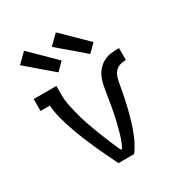

<svg xmlns="http://www.w3.org/2000/svg" viewBox="-179 -894 958 1020"><g transform="rotate(-30 300.0 -384.0)"><path d="M252 0Q235 -36 217.5 -71.5Q200 -107 184 -143.5Q168 -180 153 -217Q138 -254 125 -292Q112 -330 102 -368.5Q92 -407 89 -447H32V-520H171V-468Q171 -432 178.5 -396.5Q186 -361 195.5 -326Q205 -291 217 -257Q229 -223 242 -189.5Q255 -156 269 -122.5Q283 -89 298 -56L300 -59L305 -53Q323 -87 334 -124.5Q345 -162 354 -200Q363 -238 369.5 -276.5Q376 -315 382 -353Q386 -377 390.5 -400Q395 -423 404.5 -444.5Q414 -466 430.5 -484Q447 -502 468 -512.5Q489 -523 513 -525.5Q537 -528 560 -528V-455Q544 -455 527.5 -451Q511 -447 498.5 -435.5Q486 -424 479.5 -408.5Q473 -393 470 -376.5Q467 -360 464 -344Q461 -328 458 -311.5Q455 -295 451.5 -278.5Q448 -262 444.5 -246Q441 -230 436.5 -214Q432 -198 427.5 -181.5Q423 -165 418.5 -149.5Q414 -134 408 -118Q402 -102 396 -86.5Q390 -71 382.5 -56.5Q375 -42 366.5 -27.5Q358 -13 348 0ZM412 -577 389 -597 254 -712 311 -768 459 -623ZM217 -577 59 -712 116 -768 263 -623Z"/></g></svg>

Font: Nova
Style: Regular
Weight: 400
Monospace: yes
Designer: Belleve Invis
Foundry: Belleve Invis
Version: Version 24.1.4; ttfautohint (v1.8.4)